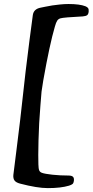

<svg xmlns="http://www.w3.org/2000/svg" viewBox="-20 -776 465 962"><path d="M108.4 -418.5Q113.3 -462.9 127.4 -571.3Q141.6 -679.7 144.5 -700.7Q148.9 -731.4 184.6 -737.8Q186.5 -738.3 207.3 -742.4Q228 -746.6 241.9 -748.8Q255.9 -751 279.3 -753.4Q302.7 -755.9 323.2 -755.9Q379.4 -755.9 408.2 -744.6Q418 -740.7 421.6 -734.9Q425.3 -729 424.3 -717.8Q422.9 -704.6 416.7 -700Q410.6 -695.3 395 -693.8Q298.8 -689 282.7 -684.1Q272.5 -681.2 266.6 -672.4Q260.7 -663.6 254.9 -642.6Q229 -554.7 196.8 -373Q189.9 -333 188.2 -317.4Q186.5 -301.8 182.6 -249Q174.8 -155.8 172.9 -71.8Q170.9 12.2 172.4 48.3Q172.9 69.3 176.5 77.9Q180.2 86.4 189.9 89.8Q204.1 95.2 242.7 99.4Q281.2 103.5 323.2 103.5Q338.9 103.5 345.5 109.6Q352.1 115.7 350.1 130.9Q348.6 141.6 343.3 146Q337.9 150.4 325.7 154.3Q284.7 166.5 219.7 166.5Q166.5 166.5 80.6 144Q60.5 138.7 53 128.7Q45.4 118.7 46.9 100.6Q47.9 92.3 62.5 -23.9Q77.1 -140.1 81.1 -175.3Z"/></svg>

Font: Cooper* SemiBold
Style: Italic
Weight: 600
Italic angle: -7°
Designer: Owen Earl
Foundry: indestructible type*
Version: Version 0.001